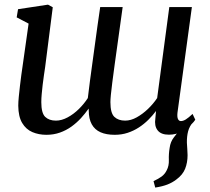

<svg xmlns="http://www.w3.org/2000/svg" viewBox="-20 -584 924 846"><path d="M664 242.5 656.5 214Q678.5 204 692.5 193.5Q706.5 183 714.5 166.5Q725 147 724 120.8Q723 94.5 727.5 67.5Q731 40.5 746.2 21.2Q761.5 2 772 -12L832.5 -48.5Q814.5 -27.5 808.8 -5.2Q803 17 803.5 45Q804 57.5 805.2 72Q806.5 86.5 806.5 99.5Q806.5 132.5 795.8 159.5Q785 186.5 757 207Q739.5 220.5 717.8 229Q696 237.5 664 242.5ZM179 -289Q176.5 -272 173.5 -251.8Q170.5 -231.5 168 -210.5Q165.5 -189.5 163.8 -169.8Q162 -150 162 -134Q162 -85.5 179.2 -69Q196.5 -52.5 226.5 -52.5Q251.5 -52.5 278 -66.8Q304.5 -81 327.8 -104Q351 -127 367 -152Q371 -187.5 376.2 -226.2Q381.5 -265 386.5 -302Q392.5 -344.5 398.2 -387.5Q404 -430.5 409.8 -472Q415.5 -513.5 421.5 -553H520.5Q509.5 -473.5 500.8 -411Q492 -348.5 485.5 -301.2Q479 -254 474.8 -220.8Q470.5 -187.5 468.5 -166.2Q466.5 -145 466.5 -134Q466.5 -85.5 484 -69Q501.5 -52.5 531.5 -52.5Q556.5 -52.5 582.5 -67Q608.5 -81.5 632 -104Q655.5 -126.5 672.5 -152L726 -553H825.5L762 -87.5Q760 -68.5 764.2 -59.5Q768.5 -50.5 777 -50.5Q787 -50.5 798.8 -57.8Q810.5 -65 828.5 -82L840.5 -56.5Q836 -48.5 820 -32.8Q804 -17 779.5 -3.8Q755 9.5 724 9.5Q689.5 9.5 674.5 -9.8Q659.5 -29 664.5 -62L667.5 -95Q653 -75.5 634 -56.5Q615 -37.5 592 -22.5Q569 -7.5 542.5 1.2Q516 10 485.5 10Q448.5 10 423 -1.2Q397.5 -12.5 384.2 -36.5Q371 -60.5 371 -98L370.5 -105.5Q355.5 -84 336.8 -63.5Q318 -43 294.8 -26.2Q271.5 -9.5 244 0.2Q216.5 10 184.5 10Q150.5 10 122.5 -2Q94.5 -14 77.8 -42Q61 -70 60.5 -118Q60.5 -135 62.8 -158Q65 -181 68 -206Q71 -231 74 -254Q77 -277 79.5 -292.5L106 -480L53.5 -507.5L59.5 -543.5L191.5 -563.5L212.5 -552Z"/></svg>

Font: Merriweather 28pt
Style: Italic
Weight: 400
Italic angle: -7.8°
Version: Version 2.101